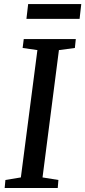

<svg xmlns="http://www.w3.org/2000/svg" viewBox="-20 -938 426 958"><path d="M3.3 0 7 -40 84.1 -52.7 166.6 -688.1 92.9 -698.7 98.5 -743H358.2L353.6 -698.7L274 -688.1L192.2 -52.7L271.4 -40L268.1 0ZM120.5 -917.8H385.5L377.1 -843.9H111.9Z"/></svg>

Font: Merriweather 7pt Light
Style: Italic
Weight: 300
Italic angle: -7.8°
Designer: Eben Sorkin
Foundry: Eben Sorkin
Version: Version 2.200;gftools[0.9.31]